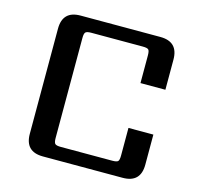

<svg xmlns="http://www.w3.org/2000/svg" viewBox="-94 -720 841 819"><g transform="rotate(15 326.5 -311.0)"><path d="M595 -410H485V-532Q485 -552 479.5 -557.5Q474 -563 454 -563H227Q208 -563 202 -557.5Q196 -552 196 -532V-90Q196 -70 202 -64.5Q208 -59 227 -59H454Q474 -59 479.5 -64.5Q485 -70 485 -90V-212H595V-79Q595 0 516 0H164Q85 0 85 -79V-543Q85 -622 164 -622H516Q595 -622 595 -543Z"/></g></svg>

Font: Sarpanch Medium
Style: Regular
Weight: 500
Designer: Manushi Parikh (Devanagari and Latin), Jyotish Sonowal (Devanagari)
Foundry: Indian Type Foundry
Version: Version 2.004;PS 1.0;hotconv 1.0.78;makeotf.lib2.5.61930; tt